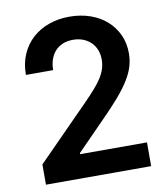

<svg xmlns="http://www.w3.org/2000/svg" viewBox="-83 -807 769 877"><g transform="rotate(-10 302.0 -368.5)"><path d="M547.2 0H59.3V-93.8L305.4 -343.4Q331 -369.7 350.5 -391.9Q370 -414.1 383.2 -434.7Q396.3 -455.3 402.9 -475.9Q409.4 -496.4 409.4 -519.5Q409.4 -543 401.6 -563.2Q393.8 -583.5 378.9 -598.4Q364 -613.3 342.9 -621.8Q321.7 -630.3 295.1 -630.3Q267.8 -630.3 246.8 -621.3Q225.9 -612.2 211.6 -596.2Q197.4 -580.3 190 -558.1Q182.5 -535.9 182.5 -509.6H56.1Q56.1 -562.9 74.6 -604.9Q93 -647 125.5 -676.5Q158 -706 202.1 -721.6Q246.1 -737.2 296.9 -737.2Q349.4 -737.2 393.5 -721.8Q437.5 -706.3 469.3 -678.3Q501.1 -650.2 518.8 -611.5Q536.6 -572.8 536.6 -526.3Q536.6 -495 528.1 -465.7Q519.5 -436.4 499.3 -403.4Q479 -370.4 445.3 -331.3Q411.6 -292.3 361.2 -241.8L236.9 -115.1V-110.1H547.2Z"/></g></svg>

Font: Linik Sans SemiBold
Style: Regular
Weight: 600
Designer: Rasmus Andersson (font), Cristiano Sobral (main changes)
Foundry: rsms
Version: Version 3.018;June 1, 2022;FontCreator 14.0.0.2814 64-bit; t